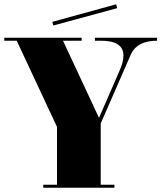

<svg xmlns="http://www.w3.org/2000/svg" viewBox="-60 -876 753 896"><path d="M234 -686 402 -326 497 -544Q516 -585 516 -617Q516 -686 411 -686H383V-700H673V-686Q582 -686 552 -625L410 -300V-14H474V0H142V-14H206V-284L18 -686H-40V-700H321V-686ZM482 -856 487 -838 189 -757 184 -774Z"/></svg>

Font: Elsie Swash Caps Black
Style: Regular
Weight: 900
Designer: Alejandro Inler
Foundry: Alejandro Inler
Version: 1.001